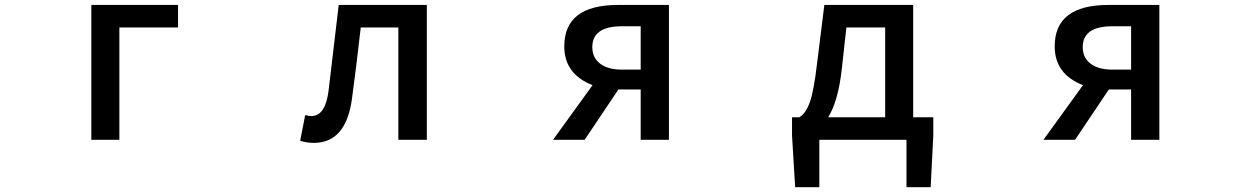

<svg xmlns="http://www.w3.org/2000/svg" viewBox="-20 -570 5040 783"><path d="M352.5 0V-549.8H706.1V-458H466.8V0Z M1259.8 12.7Q1229.5 12.7 1204.1 3.9L1224.6 -100.6Q1240.2 -96.7 1250 -96.7Q1307.6 -96.7 1320.3 -203.1Q1347.7 -433.6 1361.3 -549.8H1720.7V0H1604.5V-458H1451.2Q1432.6 -293.9 1416 -171.9Q1392.6 12.7 1259.8 12.7Z M2592.8 -286.1V-462.9H2516.6Q2395.5 -462.9 2395.5 -377.9Q2395.5 -335 2427.2 -310.5Q2459 -286.1 2516.6 -286.1ZM2500 -549.8H2708V0H2592.8V-205.1H2503.9H2502L2364.3 0H2235.4L2396.5 -222.7Q2281.2 -267.6 2281.2 -380.9Q2281.2 -549.8 2500 -549.8Z M3431.6 -458 3413.1 -290Q3398.4 -157.2 3357.4 -91.8H3589.8V-458ZM3704.1 -91.8H3786.1V-17.6L3775.4 193.4H3676.8V0H3321.3V193.4H3222.7L3210 -17.6V-91.8H3239.3Q3264.6 -105.5 3281.7 -150.9Q3298.8 -196.3 3312.5 -314.5L3341.8 -549.8H3704.1Z M4592.8 -286.1V-462.9H4516.6Q4395.5 -462.9 4395.5 -377.9Q4395.5 -335 4427.2 -310.5Q4459 -286.1 4516.6 -286.1ZM4500 -549.8H4708V0H4592.8V-205.1H4503.9H4502L4364.3 0H4235.4L4396.5 -222.7Q4281.2 -267.6 4281.2 -380.9Q4281.2 -549.8 4500 -549.8Z"/></svg>

Font: Gen Shin Gothic Monospace Medium
Style: Regular
Weight: 500
Designer: [Source Han Sans]
Ryoko NISHIZUKA  (kana & ideographs); Paul D. Hunt (Latin, Greek & Cyrillic); Wenlong ZHANG  (bopomofo
Version: Version 1.002.20150607